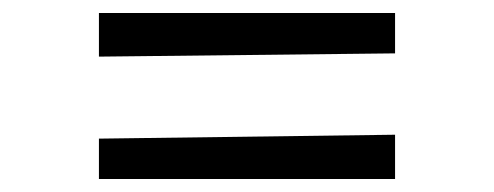

<svg xmlns="http://www.w3.org/2000/svg" viewBox="-20 -396 759 295"><path d="M132 -309V-376H587V-314ZM132 -121V-183L587 -189V-121Z"/></svg>

Font: Andada Pro
Style: Regular
Weight: 400
Designer: Carolina Giovagnoli
Foundry: Huerta Tipografica
Version: Version 3.003